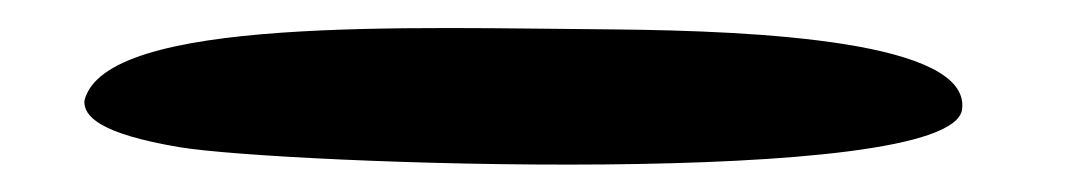

<svg xmlns="http://www.w3.org/2000/svg" viewBox="-20 -27 760 137"><path d="M418.8 -6C272.9 -7 54.7 -15.7 40.2 45C39.7 56 51.1 68.4 108 78C179.7 90.1 659.2 107.8 666.5 51C672.7 2.3 520.6 -5 418.8 -6Z"/></svg>

Font: Rocketfuel
Style: Italic
Weight: 400
Designer: Mew Too
Foundry: Cannot Into Space Fonts.
Version: Version 0.27